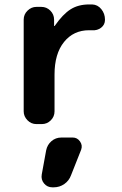

<svg xmlns="http://www.w3.org/2000/svg" viewBox="-20 -550 540 851"><path d="M302.7 59.6Q322.3 59.6 334.5 76.7Q346.7 93.8 339.8 113.3L294.9 226.6Q286.1 251 265.1 265.6Q244.1 280.3 217.8 280.3H211.9Q189.5 280.3 175.3 263.2Q161.1 246.1 165 223.6L184.6 116.2Q189.5 91.8 208 75.7Q226.6 59.6 252 59.6ZM388.7 -530.3Q413.1 -529.3 429.2 -509.3Q445.3 -489.3 445.3 -462.9V-461.9Q445.3 -440.4 428.2 -427.2Q411.1 -414.1 388.7 -416H375Q305.7 -416 263.7 -363.8Q221.7 -311.5 221.7 -219.7V-56.6Q221.7 -33.2 205.1 -16.6Q188.5 0 165 0H141.6Q118.2 0 101.6 -17.1Q85 -34.2 85 -56.6V-462.9Q85 -486.3 102.1 -502.9Q119.1 -519.5 141.6 -519.5H163.1Q186.5 -519.5 203.1 -502.9Q219.7 -486.3 219.7 -462.9V-435.5Q219.7 -434.6 220.7 -434.6Q222.7 -434.6 222.7 -435.5Q258.8 -487.3 293 -508.8Q327.1 -530.3 375 -530.3Z"/></svg>

Font: Rounded Mgen+ 2m bold
Style: Bold
Weight: 700
Designer: [Source Han Sans]
Ryoko NISHIZUKA  (kana & ideographs); Paul D. Hunt (Latin, Greek & Cyrillic); Wenlong ZHANG  (bopomofo
Version: Version 1.059.20150602